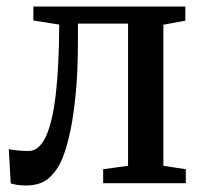

<svg xmlns="http://www.w3.org/2000/svg" viewBox="-20 -563 624 590"><path d="M58.5 7Q44 7 32.2 5Q20.5 3 13 0.5L7 -104.5Q17 -102.5 33.8 -100.8Q50.5 -99 68 -99Q100 -99 120.8 -143.2Q141.5 -187.5 151.5 -274Q161.5 -360.5 162 -487.5L82.5 -500V-543H549.5V-499.5L482 -487V-53.5L551 -43V0H297V-43L373.5 -53.5V-490.5H219.5V-440.5Q219.5 -334.5 211.2 -260Q203 -185.5 191 -137.8Q179 -90 166.5 -64.5Q151.5 -33 126.8 -13Q102 7 58.5 7Z"/></svg>

Font: Merriweather 48pt Medium
Style: Regular
Weight: 500
Version: Version 2.100